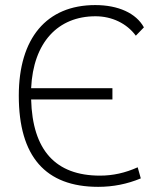

<svg xmlns="http://www.w3.org/2000/svg" viewBox="-20 -723 626 753"><path d="M365.2 9.8C422.9 9.8 478.5 -1 532.2 -23.4L520 -66.9C471.2 -44.9 422.9 -34.2 372.1 -34.2C197.8 -34.2 107.4 -133.8 102.1 -333H420.9V-377H102.1C110.4 -557.6 208 -659.2 354.5 -659.2C418.9 -659.2 477.1 -631.3 512.7 -583L544.4 -615.7C513.7 -671.4 443.8 -703.1 353.5 -703.1C162.6 -703.1 53.7 -573.2 53.7 -347.7C53.7 -109.4 158.2 9.8 365.2 9.8Z"/></svg>

Font: Cascadia Mono PL ExtraLight
Style: Regular
Weight: 200
Monospace: yes
Designer: Aaron Bell
Foundry: Saja Typeworks
Version: Version 2404.023